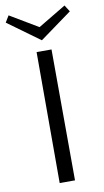

<svg xmlns="http://www.w3.org/2000/svg" viewBox="-104 -906 513 950"><g transform="rotate(-10 152.0 -430.5)"><path d="M313 -828 152 -711 -9 -828 11 -861 152 -777 292 -861ZM116 -658H191L193 0H116Z"/></g></svg>

Font: EauTestSC
Style: Regular
Weight: 400
Designer: Christian Thalmann (Catharsis Fonts)
Version: Version 0.001;PS 000.001;hotconv 1.0.88;makeotf.lib2.5.64775